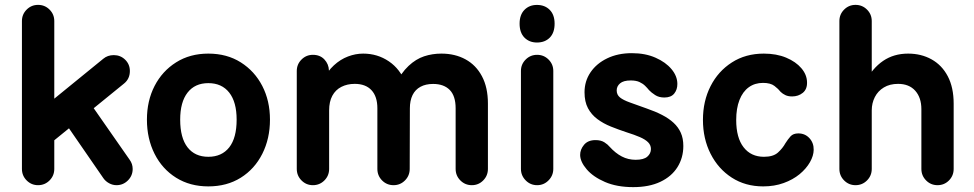

<svg xmlns="http://www.w3.org/2000/svg" viewBox="-20 -750 3999 788"><path d="M136.2 10Q108.8 10 89.4 -9.5Q70 -29 70 -56.8V-663.5Q70 -691.2 89.4 -710.6Q108.8 -730 136.2 -730Q164 -730 183.4 -710.6Q202.8 -691.2 202.8 -663.5V-56.8Q202.8 -29 183.4 -9.5Q164 10 136.2 10ZM153 -304.5 403.8 -508.8Q421.5 -523.8 447 -523.8Q474.5 -523.8 493.8 -504.9Q513 -486 513 -458.5Q513 -426.5 489.2 -407.2L153 -133.8ZM458.2 10Q442.2 10 427.6 2Q413 -6 404.2 -18.8L234.5 -264.8L337.2 -345.2L512 -94.5Q524.5 -77.5 524.5 -56.5Q524.5 -29 505 -9.5Q485.5 10 458.2 10Z M835 15Q759.8 15 702.8 -20.6Q645.8 -56.2 614.4 -118.6Q583 -181 583 -259Q583 -336.2 614.4 -397.2Q645.8 -458.2 702.8 -494.1Q759.8 -530 835 -530Q911.2 -530 968.1 -494.1Q1025 -458.2 1056.5 -397.2Q1088 -336.2 1088 -259Q1088 -181 1056.5 -118.6Q1025 -56.2 968.1 -20.6Q911.2 15 835 15ZM835 -106.5Q890.2 -106.5 920.8 -145.2Q951.2 -184 951.2 -259Q951.2 -331.2 920.8 -370Q890.2 -408.8 835 -408.8Q780 -408.8 749.8 -370Q719.5 -331.2 719.5 -259Q719.5 -184 749.8 -145.2Q780 -106.5 835 -106.5Z M1264.2 10Q1236.8 10 1217.4 -9.5Q1198 -29 1198 -56.8V-458.5Q1198 -486.2 1217.4 -505.6Q1236.8 -525 1264.2 -525Q1293.5 -525 1311.4 -506Q1329.2 -487 1330 -460.8L1331.5 -415.5L1303.2 -418.2Q1323.5 -457.2 1350.4 -481.9Q1377.2 -506.5 1408.2 -518.2Q1439.2 -530 1470.5 -530Q1529.2 -530 1576 -498.2Q1622.8 -466.5 1644.5 -409L1599 -398.2Q1626.5 -451.2 1656.8 -479.5Q1687 -507.8 1720.6 -518.9Q1754.2 -530 1791.5 -530Q1847.5 -530 1890.6 -506.4Q1933.8 -482.8 1958.1 -436.9Q1982.5 -391 1982.5 -325V-56.8Q1982.5 -29 1963.2 -9.5Q1944 10 1916.5 10Q1888.8 10 1869.4 -9.5Q1850 -29 1850 -56.8V-305.5Q1850 -356.2 1825.8 -380.9Q1801.5 -405.5 1757.5 -405.5Q1727.2 -405.5 1705.8 -393.9Q1684.2 -382.2 1673.2 -359.8Q1662.2 -337.2 1662.2 -305.5L1661.5 -56.8Q1661.5 -29 1642.1 -9.5Q1622.8 10 1595.2 10Q1567.5 10 1548.1 -9.5Q1528.8 -29 1528.8 -56.8V-305.5Q1528.8 -354 1504.6 -379.9Q1480.5 -405.8 1435.8 -405.8Q1405 -405.8 1381 -393.5Q1357 -381.2 1343.9 -357Q1330.8 -332.8 1330.8 -296.8V-56.8Q1330.8 -29 1311.4 -9.5Q1292 10 1264.2 10Z M2184.5 10Q2156.8 10 2137.4 -9.8Q2118 -29.5 2118 -57V-458.8Q2118 -486.2 2137.4 -505.6Q2156.8 -525 2184.5 -525Q2212 -525 2231.4 -505.6Q2250.8 -486.2 2250.8 -458.8V-57Q2250.8 -29.5 2231.4 -9.8Q2212 10 2184.5 10ZM2183.8 -575.5Q2152.5 -575.5 2132.5 -595.6Q2112.5 -615.8 2112.5 -652.8Q2112.5 -689.2 2132.4 -709.5Q2152.3 -729.8 2183.6 -729.8Q2216.2 -729.8 2236.2 -709.5Q2256.2 -689.2 2256.2 -652.8Q2256.2 -615.8 2236.4 -595.6Q2216.5 -575.5 2183.8 -575.5Z M2579 18Q2511.8 18 2463 -3.1Q2414.2 -24.2 2387.9 -55.1Q2361.5 -86 2361 -113.8Q2360.8 -136.2 2376.9 -155.6Q2393 -175 2424 -175Q2446.5 -175 2460.8 -165.8Q2475 -156.5 2481.2 -148.5Q2506 -121.2 2532 -107.8Q2558 -94.2 2589 -94.2Q2621.8 -94.2 2636.6 -107Q2651.5 -119.8 2651.5 -138.5Q2651.5 -154.5 2639.9 -166.1Q2628.2 -177.8 2606 -187.4Q2583.8 -197 2551.8 -207Q2518.5 -218 2487.4 -230.5Q2456.2 -243 2431.8 -261.2Q2407.2 -279.5 2393.1 -306Q2379 -332.5 2379 -371.2Q2379 -417 2403.6 -453.2Q2428.2 -489.5 2472.1 -510.6Q2516 -531.8 2573.2 -531.8Q2628.5 -531.8 2670.4 -513.2Q2712.2 -494.8 2736 -466.2Q2759.8 -437.8 2760 -405.8Q2760.2 -382.2 2747.1 -366Q2734 -349.8 2706.5 -349.8Q2684.2 -349.8 2668.8 -359.9Q2653.2 -370 2643.8 -380Q2636.8 -388.8 2627.5 -397.9Q2618.2 -407 2604.4 -413.4Q2590.5 -419.8 2568.5 -419.8Q2538.8 -419.8 2524.9 -407.9Q2511 -396 2511 -379Q2511 -361 2524.4 -350.1Q2537.8 -339.2 2565.1 -329.5Q2592.5 -319.8 2634.8 -304.5Q2669.8 -292.5 2697.4 -278.2Q2725 -264 2744.5 -246Q2764 -228 2774.2 -204.9Q2784.5 -181.8 2784.5 -150.8Q2784.5 -102.5 2760.4 -64Q2736.2 -25.5 2690.2 -3.8Q2644.2 18 2579 18Z M3112.2 15Q3039.2 15 2983.5 -20.9Q2927.8 -56.8 2896.4 -118.8Q2865 -180.8 2865 -258Q2865 -334.8 2896.1 -396.1Q2927.2 -457.5 2983.8 -493.8Q3040.2 -530 3114.8 -530Q3166.8 -530 3206.5 -513.4Q3246.2 -496.8 3269 -470Q3291.8 -443.2 3292.2 -412.2Q3293 -383.8 3274.8 -369Q3256.5 -354.2 3230.8 -354.2Q3214.8 -354.2 3203.4 -359.6Q3192 -365 3184 -372.8Q3174.8 -384.8 3158.6 -397.2Q3142.5 -409.8 3111.5 -409.8Q3077.8 -409.8 3053 -391.8Q3028.2 -373.8 3014.9 -339.6Q3001.5 -305.5 3001.5 -257.5Q3001.5 -184.5 3031.9 -145.5Q3062.2 -106.5 3115.5 -106.5Q3153.5 -106.5 3172.9 -124Q3192.2 -141.5 3203.5 -162.2Q3213.8 -178.5 3224.6 -190.5Q3235.5 -202.5 3256.5 -202.5Q3284 -202.5 3302 -183Q3320 -163.5 3319.5 -135Q3319.2 -110.8 3304.2 -84.4Q3289.2 -58 3261.8 -35.2Q3234.2 -12.5 3196.2 1.2Q3158.2 15 3112.2 15Z M3491.2 10Q3463.8 10 3444.4 -9.5Q3425 -29 3425 -56.8V-663.5Q3425 -691.2 3444.4 -710.6Q3463.8 -730 3491.2 -730Q3519 -730 3538.4 -710.6Q3557.8 -691.2 3557.8 -663.5V-397.5L3528 -410.2Q3560.8 -470.5 3604.6 -500.2Q3648.5 -530 3707 -530Q3760.8 -530 3803.2 -506.4Q3845.8 -482.8 3869.9 -436.9Q3894 -391 3894 -324.5V-56.8Q3894 -29 3874.8 -9.5Q3855.5 10 3827.8 10Q3800.2 10 3780.9 -9.5Q3761.5 -29 3761.5 -56.8V-302Q3761.5 -349.2 3736.4 -377.5Q3711.2 -405.8 3665.8 -405.8Q3631.8 -405.8 3607.5 -391.1Q3583.2 -376.5 3570.5 -351.6Q3557.8 -326.8 3557.8 -297V-56.8Q3557.8 -29 3538.4 -9.5Q3519 10 3491.2 10Z"/></svg>

Font: National Park
Style: Regular
Weight: 400
Designer: Andrea Herstowski, Ben Hoepner
Version: Version 1.009